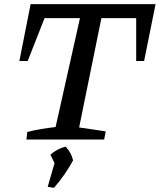

<svg xmlns="http://www.w3.org/2000/svg" viewBox="-20 -670 767 922"><path d="M727 -650 672 -377H634V-583H467L360 -58L488 -39L480 0H107L111 -36Q144 -45 178 -50.5Q212 -56 247 -60L364 -583H194L113 -377H73L127 -650ZM209 227 242 113 222 73Q253 45 295 34Q322 62 331 100Q291 173 239 232Z"/></svg>

Font: Piazzolla SC Medium
Style: Italic
Weight: 500
Italic angle: -11.3°
Designer: Juan Pablo del Peral
Foundry: Huerta Tipografica
Version: Version 1.330